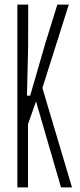

<svg xmlns="http://www.w3.org/2000/svg" viewBox="-20 -820 348 840"><path d="M56 0V-800H103.5L103 -612L98 -401.5H112L179.5 -634.5L231 -800H281L165.5 -435L295 0H247L137.5 -376.5L102.5 -276.5V0Z"/></svg>

Font: Big Shoulders Display Thin Light
Style: Regular
Weight: 300
Version: Version 2.002